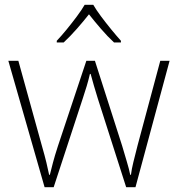

<svg xmlns="http://www.w3.org/2000/svg" viewBox="-20 -784 746 805"><path d="M390 -371Q381 -400 374 -424Q367 -448 360 -474H357Q351 -448 343.5 -423Q336 -398 327 -371L205 1H167L15 -529H57L155 -175Q168 -130 174.5 -102.5Q181 -75 186 -51H189Q195 -75 202 -102Q209 -129 223 -172L342 -529H378L492 -173Q503 -135 512 -105.5Q521 -76 526 -51H529Q532 -75 539 -103.5Q546 -132 557 -175L652 -529H691L548 1H509ZM371 -764Q383 -743 403.5 -715.5Q424 -688 446.5 -660.5Q469 -633 487 -613V-606H458Q431 -631 403 -663.5Q375 -696 353 -724Q331 -696 302.5 -663.5Q274 -631 247 -606H218V-613Q237 -633 259.5 -660.5Q282 -688 302.5 -715.5Q323 -743 335 -764Z"/></svg>

Font: Noto Sans Arabic UI XLt
Style: Regular
Weight: 200
Designer: Monotype Design Team, Nadine Chahine and Nizar Qandah
Foundry: Monotype Imaging Inc.
Version: Version 2.010; ttfautohint (v1.8.4.7-5d5b)